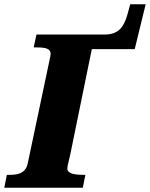

<svg xmlns="http://www.w3.org/2000/svg" viewBox="-44 -875 699 895"><path d="M-24 0H342L354 -60H348C303 -60 270 -65 270 -90C270 -102 277 -124 284 -157L384 -646H584L635 -855H563L549 -804C533 -750 509 -714 444 -714H126L113 -654H126C167 -654 192 -649 192 -624C192 -618 190 -610 188 -600L85 -112C75 -67 39 -60 2 -60H-12Z"/></svg>

Font: Noto Serif SemiCondensed Black
Style: Italic
Weight: 900
Width: 4
Italic angle: -12°
Designer: Monotype Design Team
Foundry: Monotype Imaging Inc.
Version: Version 2.014